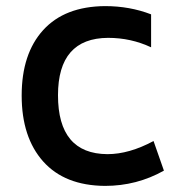

<svg xmlns="http://www.w3.org/2000/svg" viewBox="-20 -592 586 629"><path d="M324 17Q192 16 121.5 -63Q51 -142 51 -279Q51 -416 121.5 -493.5Q192 -571 324 -572Q405 -572 475 -545V-437Q409 -468 334 -468Q170 -467 170 -280Q170 -88 332 -87Q403 -87 483 -130L517 -33Q428 17 324 17Z"/></svg>

Font: Biryani DemiBold
Style: Regular
Weight: 600
Designer: Dan Reynolds and Mathieu Réguer
Foundry: Dan Reynolds and Mathieu Réguer
Version: Version 1.003;PS 001.003;hotconv 1.0.70;makeotf.lib2.5.58329